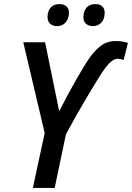

<svg xmlns="http://www.w3.org/2000/svg" viewBox="-20 -921 647 941"><path d="M141 0 199 -269 94 -714H201L270 -376Q289 -412 309 -450Q329 -488 349.5 -524Q370 -560 388.5 -590.5Q407 -621 422 -642Q452 -682 480.5 -701Q509 -720 547 -720Q564 -720 579 -717.5Q594 -715 607 -711L586 -627Q580 -629 573 -631Q566 -633 558 -633Q543 -633 528 -622Q513 -611 494 -585Q481 -568 462.5 -538Q444 -508 419 -466.5Q394 -425 364.5 -373.5Q335 -322 303 -262L248 0ZM435 -793Q415 -793 401.5 -804.5Q388 -816 389 -838Q389 -866 404 -883.5Q419 -901 448 -901Q469 -901 481 -890Q493 -879 493 -858Q493 -828 477 -810.5Q461 -793 435 -793ZM260 -793Q239 -793 226 -804.5Q213 -816 213 -838Q213 -866 228 -883.5Q243 -901 271 -901Q286 -901 296 -896Q306 -891 312 -881.5Q318 -872 318 -858Q317 -828 301 -810.5Q285 -793 260 -793Z"/></svg>

Font: Noto Sans Display Medium
Style: Italic
Weight: 500
Italic angle: -12°
Designer: Monotype Design Team
Foundry: Monotype Imaging Inc.
Version: Version 2.003